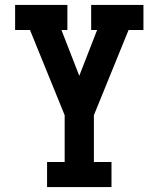

<svg xmlns="http://www.w3.org/2000/svg" viewBox="-20 -755 640 775"><path d="M170 0V-101H241V-290L101 -634H41V-735H252V-634H228L300 -449L372 -634H348V-735H559V-634H499L359 -290V-101H430V0Z"/></svg>

Font: Iosevka Plex Etoile
Style: Bold
Weight: 700
Designer: Belleve Invis
Foundry: Belleve Invis
Version: Version 25.1.1; ttfautohint (v1.8.4)